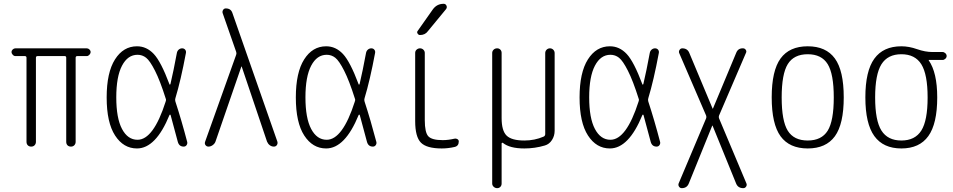

<svg xmlns="http://www.w3.org/2000/svg" viewBox="-20 -775 5040 1015"><path d="M61.5 -478.5Q53.7 -478.5 47.4 -485.4Q41 -492.2 41 -500Q41 -507.8 47.4 -513.7Q53.7 -519.5 61.5 -519.5H438.5Q446.3 -519.5 452.6 -513.7Q459 -507.8 459 -500Q459 -492.2 452.6 -485.4Q446.3 -478.5 438.5 -478.5H388.7Q379.9 -478.5 379.9 -469.7V-25.4Q379.9 -14.6 373 -7.3Q366.2 0 355 0Q343.8 0 336.9 -6.8Q330.1 -13.7 330.1 -25.4V-469.7Q330.1 -478.5 322.3 -478.5H178.7Q169.9 -478.5 169.9 -469.7V-25.4Q169.9 -14.6 163.1 -7.3Q156.2 0 145 0Q133.8 0 127 -6.8Q120.1 -13.7 120.1 -25.4V-469.7Q120.1 -478.5 111.3 -478.5Z M707 -485.4Q655.3 -485.4 625 -427.7Q594.7 -370.1 594.7 -260.3Q594.7 -150.4 625 -93.3Q655.3 -36.1 707 -36.1Q791 -36.1 855.5 -237.3Q859.4 -246.1 856.4 -252.9Q826.2 -348.6 799.3 -401.4Q772.5 -454.1 752.4 -469.7Q732.4 -485.4 707 -485.4ZM704.1 9.8Q632.8 9.8 588.4 -58.6Q543.9 -127 543.9 -259.8Q543.9 -391.6 587.9 -460.9Q631.8 -530.3 704.1 -530.3Q754.9 -530.3 793 -489.7Q831.1 -449.2 876 -329.1Q877 -327.1 878.4 -327.6Q879.9 -328.1 880.9 -330.1Q897.5 -400.4 915 -495.1Q917 -505.9 924.8 -512.7Q932.6 -519.5 942.9 -519.5Q953.1 -519.5 959 -512.2Q964.8 -504.9 962.9 -495.1Q935.5 -348.6 907.2 -255.9Q904.3 -247.1 907.2 -238.3Q939.5 -139.6 969.7 -24.4Q971.7 -15.6 966.3 -7.8Q960.9 0 951.2 0Q926.8 0 919.9 -25.4Q887.7 -144.5 881.8 -167Q880.9 -168.9 878.9 -168.9Q877 -168.9 876 -167Q803.7 9.8 704.1 9.8Z M1082 0Q1072.3 0 1066.4 -7.8Q1060.5 -15.6 1064.5 -26.4L1228.5 -485.4Q1231.4 -493.2 1228.5 -501L1157.2 -705.1Q1154.3 -713.9 1159.2 -722.2Q1164.1 -730.5 1173.8 -730.5Q1201.2 -730.5 1209 -705.1L1446.3 -26.4Q1449.2 -16.6 1443.8 -8.3Q1438.5 0 1427.7 0Q1416 0 1406.2 -7.3Q1396.5 -14.6 1391.6 -26.4L1257.8 -422.9Q1257.8 -423.8 1256.8 -423.8Q1255.9 -423.8 1255.9 -422.9L1119.1 -26.4Q1115.2 -15.6 1104.5 -7.8Q1093.8 0 1082 0Z M1707 -485.4Q1655.3 -485.4 1625 -427.7Q1594.7 -370.1 1594.7 -260.3Q1594.7 -150.4 1625 -93.3Q1655.3 -36.1 1707 -36.1Q1791 -36.1 1855.5 -237.3Q1859.4 -246.1 1856.4 -252.9Q1826.2 -348.6 1799.3 -401.4Q1772.5 -454.1 1752.4 -469.7Q1732.4 -485.4 1707 -485.4ZM1704.1 9.8Q1632.8 9.8 1588.4 -58.6Q1543.9 -127 1543.9 -259.8Q1543.9 -391.6 1587.9 -460.9Q1631.8 -530.3 1704.1 -530.3Q1754.9 -530.3 1793 -489.7Q1831.1 -449.2 1876 -329.1Q1877 -327.1 1878.4 -327.6Q1879.9 -328.1 1880.9 -330.1Q1897.5 -400.4 1915 -495.1Q1917 -505.9 1924.8 -512.7Q1932.6 -519.5 1942.9 -519.5Q1953.1 -519.5 1959 -512.2Q1964.8 -504.9 1962.9 -495.1Q1935.5 -348.6 1907.2 -255.9Q1904.3 -247.1 1907.2 -238.3Q1939.5 -139.6 1969.7 -24.4Q1971.7 -15.6 1966.3 -7.8Q1960.9 0 1951.2 0Q1926.8 0 1919.9 -25.4Q1887.7 -144.5 1881.8 -167Q1880.9 -168.9 1878.9 -168.9Q1877 -168.9 1876 -167Q1803.7 9.8 1704.1 9.8Z M2315.4 9.8Q2235.4 9.8 2205.1 -21Q2174.8 -51.8 2174.8 -134.8V-495.1Q2174.8 -505.9 2182.6 -512.7Q2190.4 -519.5 2200.2 -519.5Q2210.9 -519.5 2218.3 -512.2Q2225.6 -504.9 2225.6 -495.1V-139.6Q2225.6 -75.2 2244.1 -54.7Q2262.7 -34.2 2320.3 -34.2Q2349.6 -34.2 2382.8 -42Q2390.6 -43.9 2397.9 -39.6Q2405.3 -35.2 2405.3 -27.3Q2405.3 -2.9 2382.8 2Q2348.6 9.8 2315.4 9.8ZM2200.2 -589.8Q2192.4 -589.8 2187.5 -597.7Q2182.6 -605.5 2188.5 -612.3L2267.6 -724.6Q2289.1 -754.9 2325.2 -754.9Q2335.9 -754.9 2340.3 -745.1Q2344.7 -735.4 2337.9 -726.6L2242.2 -610.4Q2227.5 -589.8 2200.2 -589.8Z M2608.4 219.7Q2597.7 219.7 2589.8 212.4Q2582 205.1 2582 195.3V-495.1Q2582 -504.9 2589.4 -512.2Q2596.7 -519.5 2608.4 -519.5Q2618.2 -519.5 2625 -512.7Q2631.8 -505.9 2631.8 -495.1V-150.4Q2631.8 -84 2658.2 -58.1Q2684.6 -32.2 2752 -32.2Q2806.6 -32.2 2853.5 -52.7Q2861.3 -55.7 2862.3 -65.4V-494.1Q2862.3 -504.9 2869.6 -512.2Q2877 -519.5 2887.2 -519.5Q2897.5 -519.5 2904.8 -512.2Q2912.1 -504.9 2912.1 -494.1V-84Q2912.1 -56.6 2897.9 -34.7Q2883.8 -12.7 2860.4 -5.9Q2807.6 9.8 2752 9.8Q2674.8 9.8 2638.7 -19.5Q2637.7 -21.5 2634.8 -20Q2631.8 -18.6 2631.8 -16.6V195.3Q2631.8 206.1 2625 212.9Q2618.2 219.7 2608.4 219.7Z M3207 -485.4Q3155.3 -485.4 3125 -427.7Q3094.7 -370.1 3094.7 -260.3Q3094.7 -150.4 3125 -93.3Q3155.3 -36.1 3207 -36.1Q3291 -36.1 3355.5 -237.3Q3359.4 -246.1 3356.4 -252.9Q3326.2 -348.6 3299.3 -401.4Q3272.5 -454.1 3252.4 -469.7Q3232.4 -485.4 3207 -485.4ZM3204.1 9.8Q3132.8 9.8 3088.4 -58.6Q3043.9 -127 3043.9 -259.8Q3043.9 -391.6 3087.9 -460.9Q3131.8 -530.3 3204.1 -530.3Q3254.9 -530.3 3293 -489.7Q3331.1 -449.2 3376 -329.1Q3377 -327.1 3378.4 -327.6Q3379.9 -328.1 3380.9 -330.1Q3397.5 -400.4 3415 -495.1Q3417 -505.9 3424.8 -512.7Q3432.6 -519.5 3442.9 -519.5Q3453.1 -519.5 3459 -512.2Q3464.8 -504.9 3462.9 -495.1Q3435.5 -348.6 3407.2 -255.9Q3404.3 -247.1 3407.2 -238.3Q3439.5 -139.6 3469.7 -24.4Q3471.7 -15.6 3466.3 -7.8Q3460.9 0 3451.2 0Q3426.8 0 3419.9 -25.4Q3387.7 -144.5 3381.8 -167Q3380.9 -168.9 3378.9 -168.9Q3377 -168.9 3376 -167Q3303.7 9.8 3204.1 9.8Z M3584 219.7Q3575.2 219.7 3569.8 211.9Q3564.5 204.1 3567.4 195.3L3712.9 -149.4Q3715.8 -156.2 3712.9 -164.1L3570.3 -495.1Q3567.4 -503.9 3572.8 -511.7Q3578.1 -519.5 3586.9 -519.5Q3614.3 -519.5 3624 -495.1L3747.1 -201.2Q3747.1 -200.2 3748 -200.2Q3749 -200.2 3749 -201.2L3872.1 -496.1Q3881.8 -520.5 3908.2 -519.5Q3917 -519.5 3922.4 -511.7Q3927.7 -503.9 3923.8 -496.1L3781.2 -164.1Q3778.3 -156.2 3781.2 -149.4L3925.8 194.3Q3929.7 203.1 3924.3 211.4Q3918.9 219.7 3909.2 219.7Q3880.9 219.7 3871.1 194.3L3747.1 -110.4Q3747.1 -111.3 3746.1 -111.3Q3745.1 -111.3 3745.1 -110.4L3621.1 195.3Q3611.3 219.7 3584 219.7Z M4355.5 -436Q4323.2 -488.3 4250 -488.3Q4176.8 -488.3 4144.5 -436Q4112.3 -383.8 4112.3 -259.8Q4112.3 -135.7 4144.5 -84Q4176.8 -32.2 4250 -32.2Q4323.2 -32.2 4355.5 -84Q4387.7 -135.7 4387.7 -259.8Q4387.7 -383.8 4355.5 -436ZM4393.6 -54.7Q4346.7 9.8 4250 9.8Q4153.3 9.8 4106.4 -54.7Q4059.6 -119.1 4059.6 -260.3Q4059.6 -401.4 4106.4 -465.8Q4153.3 -530.3 4250 -530.3Q4346.7 -530.3 4393.6 -465.8Q4440.4 -401.4 4440.4 -260.3Q4440.4 -119.1 4393.6 -54.7Z M4850.6 -435.1Q4817.4 -488.3 4745.1 -488.3Q4672.9 -488.3 4639.6 -435.1Q4606.4 -381.8 4606.4 -259.8Q4606.4 -137.7 4639.6 -85Q4672.9 -32.2 4745.1 -32.2Q4817.4 -32.2 4850.6 -85Q4883.8 -137.7 4883.8 -259.8Q4883.8 -381.8 4850.6 -435.1ZM4745.1 -530.3Q4785.2 -530.3 4828.1 -515.1Q4871.1 -500 4909.2 -500H4962.9Q4970.7 -500 4977.5 -493.7Q4984.4 -487.3 4984.4 -479Q4984.4 -470.7 4977.5 -464.4Q4970.7 -458 4962.9 -458H4890.6H4889.6V-456.1Q4934.6 -391.6 4934.6 -259.8Q4934.6 -121.1 4887.7 -55.7Q4840.8 9.8 4745.1 9.8Q4649.4 9.8 4602.1 -55.7Q4554.7 -121.1 4554.7 -260.3Q4554.7 -399.4 4602.1 -464.8Q4649.4 -530.3 4745.1 -530.3Z"/></svg>

Font: Rounded Mgen+ 1mn light
Style: Regular
Weight: 200
Designer: [Source Han Sans]
Ryoko NISHIZUKA  (kana & ideographs); Paul D. Hunt (Latin, Greek & Cyrillic); Wenlong ZHANG  (bopomofo
Version: Version 1.059.20150602